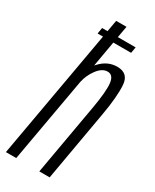

<svg xmlns="http://www.w3.org/2000/svg" viewBox="-230 -839 722 893"><g transform="rotate(30 130.5 -392.5)"><path d="M66 -691 71.5 -723.5H100.5L111.5 -785H167L156 -723.5H251.5L246 -691H150.5L126.5 -554Q129 -557.5 132.5 -560.5Q171.5 -603 223.5 -603Q284 -603 288 -542Q292 -481 274 -379L207.5 0H152L219 -380.5Q236 -477 231.2 -519Q226.5 -561 195.5 -561Q166 -561 140.5 -526Q117.5 -494.5 109 -456L28 0H-27.5L95 -691Z"/></g></svg>

Font: Anybody Condensed Light
Style: Italic
Weight: 300
Width: 3
Italic angle: -10°
Designer: Tyler Finck
Foundry: Etcetera Type Company
Version: Version 1.010; ttfautohint (v1.8.3) -l 8 -r 50 -G 200 -x 14 